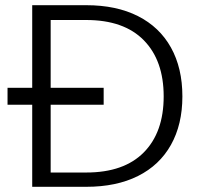

<svg xmlns="http://www.w3.org/2000/svg" viewBox="-20 -719 770 739"><path d="M312 -699Q428 -699 511 -657Q594 -615 638 -536Q682 -457 682 -348Q682 -240 638 -161.5Q594 -83 511 -41.5Q428 0 312 0H104V-316H9V-381H104V-699ZM312 -55Q457 -55 533.5 -132.5Q610 -210 610 -348Q610 -486 533.5 -564Q457 -642 312 -642H175V-381H379V-316H175V-55Z"/></svg>

Font: Fz Poppins Light
Style: Regular
Weight: 300
Designer: Ninad Kale (Devanagari), Jonny Pinhorn (Latin)
Foundry: Indian Type Foundry
Version: Vit hóa bi Vntype.Com & FontZin.Com